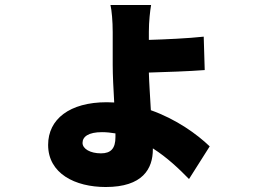

<svg xmlns="http://www.w3.org/2000/svg" viewBox="-20 -662 1040 770"><path d="M443 -127V-112C443 -67 425 -47 385 -47C342 -47 311 -65 311 -89C311 -114 335 -132 389 -132C407 -132 425 -130 443 -127ZM586 -642H423C428 -621 432 -577 432 -533C432 -498 432 -440 432 -402C432 -359 435 -305 438 -251L408 -252C259 -252 173 -184 173 -81C173 34 281 88 404 88C552 88 593 15 593 -63V-67C651 -30 699 16 738 56L821 -75C770 -124 687 -184 585 -220C582 -275 578 -331 577 -371C643 -373 737 -376 801 -381L797 -515C734 -508 642 -504 577 -502V-535C577 -575 582 -620 586 -642Z"/></svg>

Font: Noto Sans KR Black
Style: Regular
Weight: 900
Designer: Ryoko NISHIZUKA 西塚涼子 (kana, bopomofo & ideographs); Paul D. Hunt (Latin, Greek & Cyrillic); Sandoll Communications 산돌커뮤니
Foundry: Adobe
Version: Version 2.004;hotconv 1.0.118;makeotfexe 2.5.65603